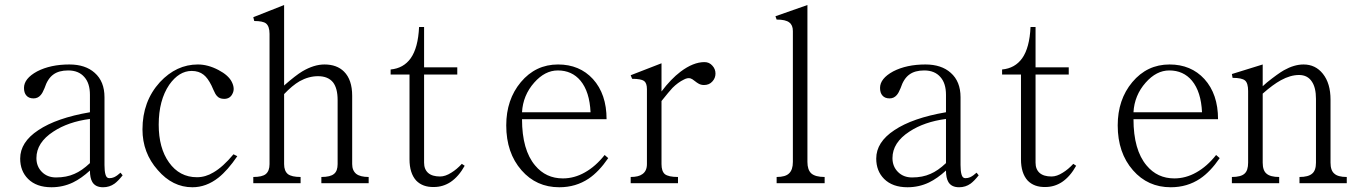

<svg xmlns="http://www.w3.org/2000/svg" viewBox="-20 -748 5540 785"><path d="M481.4 -31.2 472.7 -42Q459 -29.3 446.3 -23.4Q437.5 -19.5 426.8 -19.5Q415 -19.5 411.1 -35.2Q407.2 -48.8 407.2 -73.2V-350.6Q407.2 -415 367.2 -450.2Q329.1 -484.4 263.7 -484.4Q186.5 -484.4 131.8 -456.1Q78.1 -426.8 78.1 -388.7Q78.1 -368.2 87.9 -357.4Q97.7 -345.7 117.2 -345.7Q134.8 -345.7 146.5 -359.4Q154.3 -368.2 162.1 -387.7Q174.8 -426.8 198.2 -443.4Q220.7 -460 258.8 -460Q301.8 -460 325.2 -432.6Q347.7 -407.2 347.7 -360.4V-289.1Q210.9 -265.6 136.7 -215.8Q62.5 -167 62.5 -99.6Q62.5 -48.8 94.7 -16.6Q128.9 17.6 190.4 17.6Q237.3 17.6 278.3 -2Q312.5 -18.6 347.7 -50.8Q347.7 -20.5 357.4 -3.9Q370.1 17.6 401.4 17.6Q427.7 17.6 448.2 2.9Q462.9 -7.8 481.4 -31.2ZM347.7 -261.7V-81.1Q314.5 -49.8 284.2 -37.1Q252 -22.5 209 -22.5Q173.8 -22.5 151.4 -44.9Q128.9 -67.4 128.9 -101.6Q128.9 -165 198.2 -210Q258.8 -250 347.7 -261.7Z M950.2 -109.4 934.6 -117.2Q891.6 -65.4 852.5 -43Q820.3 -23.4 785.2 -23.4Q713.9 -23.4 670.9 -84Q628.9 -142.6 628.9 -238.3Q628.9 -337.9 671.9 -401.4Q711.9 -458 763.7 -458Q793 -458 812.5 -442.4Q829.1 -429.7 844.7 -398.4L852.5 -380.9Q860.4 -362.3 867.2 -355.5Q877 -343.8 896.5 -343.8Q920.9 -343.8 930.7 -365.2Q941.4 -385.7 927.7 -413.1Q914.1 -440.4 873 -461.9Q830.1 -484.4 789.1 -484.4Q701.2 -484.4 633.8 -412.1Q562.5 -334 562.5 -218.8Q562.5 -123 625 -52.7Q685.5 17.6 766.6 17.6Q823.2 17.6 873 -21.5Q911.1 -51.8 950.2 -109.4Z M1015.6 1H1209V-24.4Q1172.9 -24.4 1157.2 -36.1Q1141.6 -48.8 1141.6 -77.1V-363.3Q1174.8 -398.4 1205.1 -416Q1242.2 -436.5 1280.3 -436.5Q1321.3 -436.5 1341.8 -411.1Q1360.4 -386.7 1360.4 -338.9V-77.1Q1360.4 -48.8 1345.7 -37.1Q1331.1 -24.4 1293.9 -24.4V1H1487.3V-24.4Q1453.1 -24.4 1436.5 -37.1Q1419.9 -50.8 1419.9 -77.1V-356.4Q1419.9 -421.9 1386.7 -455.1Q1357.4 -484.4 1306.6 -484.4Q1263.7 -484.4 1215.8 -456.1Q1188.5 -439.5 1142.6 -399.4L1141.6 -397.5V-727.5L1015.6 -677.7L1019.5 -662.1Q1054.7 -662.1 1067.4 -652.3Q1082 -640.6 1082 -609.4V-77.1Q1082 -48.8 1066.4 -36.1Q1051.8 -24.4 1015.6 -24.4Z M1577.1 -443.4H1654.3V-96.7Q1654.3 -40 1681.6 -9.8Q1708 17.6 1753.9 16.6Q1791 16.6 1822.3 -3.9Q1855.5 -26.4 1879.9 -70.3L1868.2 -78.1Q1847.7 -55.7 1825.2 -42Q1800.8 -26.4 1779.3 -26.4Q1747.1 -26.4 1730.5 -41Q1713.9 -55.7 1713.9 -83V-443.4H1849.6V-472.7H1713.9V-637.7H1693.4Q1689.5 -552.7 1659.2 -509.8Q1629.9 -468.8 1577.1 -463.9Z M2452.1 -114.3Q2415 -67.4 2371.1 -43Q2328.1 -18.6 2281.2 -18.6Q2211.9 -18.6 2168 -71.3Q2114.3 -134.8 2114.3 -260.7H2460Q2460 -363.3 2404.3 -424.8Q2349.6 -484.4 2261.7 -484.4Q2169.9 -484.4 2109.4 -412.1Q2049.8 -340.8 2049.8 -235.4Q2049.8 -123 2112.3 -51.8Q2172.9 17.6 2266.6 17.6Q2334 17.6 2386.7 -17.6Q2428.7 -45.9 2466.8 -101.6ZM2394.5 -289.1H2114.3Q2118.2 -358.4 2164.1 -410.2Q2208 -460 2260.7 -460Q2318.4 -460 2353.5 -418Q2390.6 -373 2394.5 -289.1Z M2558.6 1H2752V-24.4Q2712.9 -24.4 2698.2 -36.1Q2684.6 -47.9 2684.6 -77.1V-334V-335Q2715.8 -374 2729.5 -388.7Q2752 -411.1 2776.4 -422.9Q2791 -430.7 2802.7 -427.7Q2809.6 -425.8 2820.3 -417Q2830.1 -409.2 2835.9 -406.2Q2845.7 -400.4 2858.4 -400.4Q2879.9 -400.4 2892.6 -415Q2905.3 -428.7 2905.3 -447.3Q2905.3 -465.8 2892.6 -479.5Q2879.9 -494.1 2860.4 -494.1Q2814.5 -494.1 2762.7 -455.1Q2722.7 -424.8 2684.6 -374V-489.3L2558.6 -440.4L2564.5 -425.8Q2600.6 -425.8 2613.3 -417Q2625 -408.2 2625 -383.8V-77.1Q2625 -48.8 2606.4 -36.1Q2590.8 -24.4 2558.6 -24.4Z M3155.3 1H3351.6V-24.4Q3313.5 -24.4 3296.9 -39.1Q3281.2 -53.7 3281.2 -85.9V-727.5L3150.4 -681.6L3155.3 -668Q3192.4 -668 3207 -656.2Q3221.7 -645.5 3221.7 -621.1V-85.9Q3221.7 -53.7 3206.1 -39.1Q3191.4 -24.4 3155.3 -24.4Z M3981.4 -31.2 3972.7 -42Q3959 -29.3 3946.3 -23.4Q3937.5 -19.5 3926.8 -19.5Q3915 -19.5 3911.1 -35.2Q3907.2 -48.8 3907.2 -73.2V-350.6Q3907.2 -415 3867.2 -450.2Q3829.1 -484.4 3763.7 -484.4Q3686.5 -484.4 3631.8 -456.1Q3578.1 -426.8 3578.1 -388.7Q3578.1 -368.2 3587.9 -357.4Q3597.7 -345.7 3617.2 -345.7Q3634.8 -345.7 3646.5 -359.4Q3654.3 -368.2 3662.1 -387.7Q3674.8 -426.8 3698.2 -443.4Q3720.7 -460 3758.8 -460Q3801.8 -460 3825.2 -432.6Q3847.7 -407.2 3847.7 -360.4V-289.1Q3710.9 -265.6 3636.7 -215.8Q3562.5 -167 3562.5 -99.6Q3562.5 -48.8 3594.7 -16.6Q3628.9 17.6 3690.4 17.6Q3737.3 17.6 3778.3 -2Q3812.5 -18.6 3847.7 -50.8Q3847.7 -20.5 3857.4 -3.9Q3870.1 17.6 3901.4 17.6Q3927.7 17.6 3948.2 2.9Q3962.9 -7.8 3981.4 -31.2ZM3847.7 -261.7V-81.1Q3814.5 -49.8 3784.2 -37.1Q3752 -22.5 3709 -22.5Q3673.8 -22.5 3651.4 -44.9Q3628.9 -67.4 3628.9 -101.6Q3628.9 -165 3698.2 -210Q3758.8 -250 3847.7 -261.7Z M4077.1 -443.4H4154.3V-96.7Q4154.3 -40 4181.6 -9.8Q4208 17.6 4253.9 16.6Q4291 16.6 4322.3 -3.9Q4355.5 -26.4 4379.9 -70.3L4368.2 -78.1Q4347.7 -55.7 4325.2 -42Q4300.8 -26.4 4279.3 -26.4Q4247.1 -26.4 4230.5 -41Q4213.9 -55.7 4213.9 -83V-443.4H4349.6V-472.7H4213.9V-637.7H4193.4Q4189.5 -552.7 4159.2 -509.8Q4129.9 -468.8 4077.1 -463.9Z M4952.1 -114.3Q4915 -67.4 4871.1 -43Q4828.1 -18.6 4781.2 -18.6Q4711.9 -18.6 4668 -71.3Q4614.3 -134.8 4614.3 -260.7H4960Q4960 -363.3 4904.3 -424.8Q4849.6 -484.4 4761.7 -484.4Q4669.9 -484.4 4609.4 -412.1Q4549.8 -340.8 4549.8 -235.4Q4549.8 -123 4612.3 -51.8Q4672.9 17.6 4766.6 17.6Q4834 17.6 4886.7 -17.6Q4928.7 -45.9 4966.8 -101.6ZM4894.5 -289.1H4614.3Q4618.2 -358.4 4664.1 -410.2Q4708 -460 4760.7 -460Q4818.4 -460 4853.5 -418Q4890.6 -373 4894.5 -289.1Z M5016.6 1H5210V-24.4Q5173.8 -24.4 5158.2 -38.1Q5142.6 -50.8 5142.6 -83V-365.2Q5184.6 -402.3 5216.8 -419.9Q5255.9 -441.4 5291 -441.4Q5326.2 -441.4 5343.8 -414.1Q5360.4 -389.6 5360.4 -343.8V-83Q5360.4 -50.8 5344.7 -38.1Q5329.1 -24.4 5293 -24.4V1H5486.3V-24.4Q5450.2 -24.4 5435.5 -38.1Q5419.9 -50.8 5419.9 -83V-340.8Q5419.9 -407.2 5388.7 -446.3Q5358.4 -484.4 5309.6 -484.4Q5271.5 -484.4 5229.5 -460.9Q5204.1 -446.3 5160.2 -411.1L5142.6 -395.5V-484.4L5016.6 -445.3L5019.5 -429.7Q5057.6 -429.7 5070.3 -418.9Q5083 -408.2 5083 -376V-83Q5083 -50.8 5068.4 -38.1Q5053.7 -24.4 5016.6 -24.4Z"/></svg>

Font: BatangChe
Style: Regular
Weight: 400
Monospace: yes
Version: Version 2.21